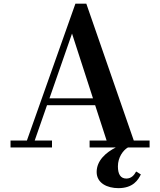

<svg xmlns="http://www.w3.org/2000/svg" viewBox="-20 -784 852 1021"><path d="M36 -36.5V0H256.5V-36.5H164.5L230 -224.5H486L547 -36.5H456.5V0H596C542.5 27 494 70.5 494 130.5C494 190.5 551 216.5 609.5 216.5C688.5 216.5 715 172 729 143.5L704 128C693.5 148 677.5 165.5 652 165.5C620.5 165.5 607 141.5 607 100.5C607 52.5 635 14.5 660.5 0H775.5V-36.5H691.5L439 -764.5H381L123 -36.5ZM363 -605.5 474.5 -261H243Z"/></svg>

Font: Bodoni* 06pt Medium
Style: Regular
Weight: 500
Version: Version 2.3